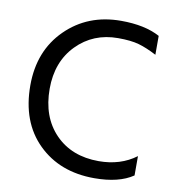

<svg xmlns="http://www.w3.org/2000/svg" viewBox="-79 -753 759 831"><g transform="rotate(10 301.0 -337.5)"><path d="M560 -34Q498 8 390 8Q238 8 143 -85.5Q48 -179 48 -340Q48 -492 144.5 -587.5Q241 -683 387 -683Q492 -683 558 -647V-564Q514 -587 479 -597Q444 -607 387 -607Q278 -607 205.5 -533Q133 -459 133 -340Q133 -216 205 -142Q277 -68 396 -68Q492 -68 560 -119Z"/></g></svg>

Font: Hind Siliguri
Style: Regular
Weight: 400
Designer: Jyotish Sonowal
Foundry: Indian Type Foundry
Version: Version 1.001;PS 1.0;hotconv 1.0.86;makeotf.lib2.5.63406; tt